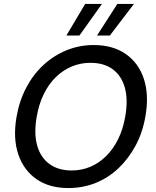

<svg xmlns="http://www.w3.org/2000/svg" viewBox="-20 -940 790 972"><path d="M326 12Q229 12 164 -33.5Q99 -79 72 -160.5Q45 -242 64 -350Q78 -430 113 -496.5Q148 -563 200 -611Q252 -659 317 -685.5Q382 -712 454 -712Q552 -712 617.5 -666Q683 -620 709 -538.5Q735 -457 716 -350Q702 -269 666.5 -203Q631 -137 580 -88.5Q529 -40 464.5 -14Q400 12 326 12ZM342 -77Q393 -77 437 -95.5Q481 -114 517 -149.5Q553 -185 578 -235.5Q603 -286 614 -350Q629 -435 612 -496Q595 -557 550.5 -589.5Q506 -622 438 -622Q388 -622 343.5 -603.5Q299 -585 263 -550Q227 -515 202 -464.5Q177 -414 166 -350Q151 -265 168 -204Q185 -143 230 -110Q275 -77 342 -77ZM471 -760 574 -920H658L536 -760ZM316 -760 411 -920H496L382 -760Z"/></svg>

Font: DM Sans 9pt Medium
Style: Italic
Weight: 500
Italic angle: -10°
Version: Version 4.004;gftools[0.9.30]